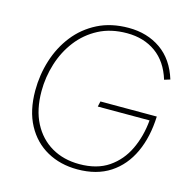

<svg xmlns="http://www.w3.org/2000/svg" viewBox="-107 -817 904 928"><g transform="rotate(15 345.5 -352.5)"><path d="M360 10Q275 10 208.5 -27Q142 -64 104 -134.5Q66 -205 66 -306Q66 -384 89 -457.5Q112 -531 157.5 -589Q203 -647 270 -681Q337 -715 425 -715Q518 -715 586 -667.5Q654 -620 683 -526L654 -517Q628 -602 568 -645Q508 -688 424 -688Q343 -688 282 -656Q221 -624 179.5 -570Q138 -516 117 -448.5Q96 -381 96 -311Q96 -218 130 -152.5Q164 -87 224 -52Q284 -17 363 -17Q451 -17 509 -56.5Q567 -96 598.5 -162.5Q630 -229 637 -309H378L384 -336H666Q662 -233 626 -155Q590 -77 523.5 -33.5Q457 10 360 10Z"/></g></svg>

Font: Prodigy Sans ExtraLight
Style: Italic
Weight: 200
Italic angle: -13°
Designer: Wei Huang
Foundry: Wei Huang
Version: Version 1.003; ttfautohint (v1.8.3)